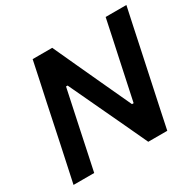

<svg xmlns="http://www.w3.org/2000/svg" viewBox="-154 -886 1080 1058"><g transform="rotate(-30 386.0 -356.5)"><path d="M24.5 0Q37 -58 48.5 -112Q60 -166 74.5 -233.5L125 -473.5Q140 -542.5 151.8 -598.2Q163.5 -654 176 -713H300.5Q337 -633.5 371.2 -559.2Q405.5 -485 438 -414.5L526 -224.5H536.5L589.5 -473.5Q604.5 -542.5 616.2 -598Q628 -653.5 640.5 -713H772.5Q759.5 -653.5 747.8 -598Q736 -542.5 721.5 -473.5L670.5 -234Q656 -166 644.5 -112Q633 -58 621 0H500Q468.5 -68 434.5 -140.5Q400.5 -213 360 -299L270 -490.5H260L205.5 -234Q191 -165.5 179.8 -112Q168.5 -58.5 156 0Z"/></g></svg>

Font: Commissioner SemiBold
Style: Italic
Weight: 600
Italic angle: -12°
Designer: Kostas Bartsokas
Foundry: Kostas Bartsokas
Version: Version 1.000; ttfautohint (v1.8.3)